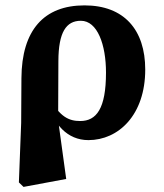

<svg xmlns="http://www.w3.org/2000/svg" viewBox="-20 -519 625 732"><path d="M52 176.4 69.7 193.6 232.4 163.3 201.7 -60.3V-73.6L202.6 -286.6C203.1 -395.6 231.9 -439.8 288.3 -439.8C351.5 -439.8 384.1 -348.7 384.1 -242.2C384.1 -104.8 347.7 -57.6 285.8 -57.6C242.9 -57.6 208.6 -72.8 168.1 -145.9L159.5 -135C182.4 -45.5 236.7 15.2 317 15.2C431.8 15.2 533.7 -80.6 533.7 -253.8C533.7 -405.1 453.3 -498.5 302.2 -498.5C147.7 -498.5 62.7 -404.4 61.7 -220.7L60.7 -50.4L52 176.4Z"/></svg>

Font: Source Serif Variable
Style: Regular
Weight: 389
Designer: Frank Grießhammer
Foundry: Adobe Systems Incorporated
Version: Version 3.001;hotconv 1.0.111;makeotfexe 2.5.65597